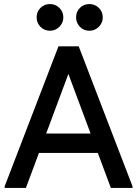

<svg xmlns="http://www.w3.org/2000/svg" viewBox="-20 -929 678 949"><path d="M528 0 275 -679 269 -700H369L635 -8V0ZM3 0V-8L269 -700H369L361 -679L108 0ZM113 -173 143 -269H504L534 -173ZM422 -777Q394 -777 375 -796.5Q356 -816 356 -843Q356 -871 375 -890Q394 -909 422 -909Q449 -909 468.5 -890Q488 -871 488 -843Q488 -816 468.5 -796.5Q449 -777 422 -777ZM227 -777Q199 -777 180 -796.5Q161 -816 161 -843Q161 -871 180 -890Q199 -909 227 -909Q254 -909 273.5 -890Q293 -871 293 -843Q293 -816 273.5 -796.5Q254 -777 227 -777Z"/></svg>

Font: Fustat SemiBold
Style: Regular
Weight: 600
Designer: Mohamed Gaber, Khaled Hosny, Laura Garcia Mut
Foundry: Kief Type Foundry, Alif Type Foundry, Hard Type Foundry
Version: Version 1.007